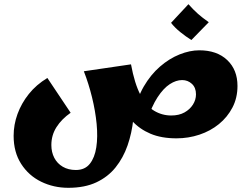

<svg xmlns="http://www.w3.org/2000/svg" viewBox="-20 -650 1198 916"><path d="M306 246Q236 246 176.5 217Q117 188 81 132Q45 76 45 -2Q45 -55 63.5 -106Q82 -157 117.5 -201.5Q153 -246 206 -278L317 -112Q274 -82 249.5 -43.5Q225 -5 225 42Q225 76 239 103Q253 130 279.5 145.5Q306 161 342 161Q385 161 408.5 131.5Q432 102 439.5 52.5Q447 3 441 -59Q435 -121 419 -186Q403 -251 380 -310L605 -343Q616 -282 619.5 -214.5Q623 -147 616 -81Q609 -15 588.5 44Q568 103 531.5 148.5Q495 194 439.5 220Q384 246 306 246ZM822 10Q750 10 698 -12Q646 -34 610 -73.5Q574 -113 548.5 -168.5Q523 -224 504 -290L605 -343Q622 -251 650 -197.5Q678 -144 715.5 -121.5Q753 -99 797 -99Q834 -99 860 -113.5Q886 -128 900.5 -151Q915 -174 915 -200Q915 -232 895.5 -250Q876 -268 849 -268Q820 -268 790 -248.5Q760 -229 732 -186.5Q704 -144 681 -73L621 -106Q633 -181 666 -237.5Q699 -294 743.5 -332.5Q788 -371 837 -390.5Q886 -410 931 -410Q1015 -410 1064 -363.5Q1113 -317 1113 -240Q1113 -183 1089 -137Q1065 -91 1024.5 -58Q984 -25 931.5 -7.5Q879 10 822 10ZM893 -459Q866 -476 840 -497Q814 -518 796 -541L879 -630Q902 -604 924.5 -584Q947 -564 976 -544Z"/></svg>

Font: Marhey Light SemiBold
Style: Regular
Weight: 600
Version: Version 1.000